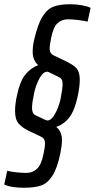

<svg xmlns="http://www.w3.org/2000/svg" viewBox="-40 -716 447 905"><path d="M-20 154 -6 89Q9 93 35.5 96Q62 99 85 99Q113 99 134 80Q155 61 165 10Q172 -21 172 -39Q172 -54 167 -61Q162 -68 151 -73L94 -100Q65 -114 48 -133.5Q31 -153 31 -192Q31 -227 40 -266Q53 -330 77.5 -362Q102 -394 140 -409Q114 -432 114 -473Q114 -498 121 -529Q138 -602 160.5 -638Q183 -674 213 -685Q243 -696 291 -696Q320 -696 347 -691Q374 -686 387 -679L373 -614Q357 -618 330 -621.5Q303 -625 280 -625Q251 -625 231 -606.5Q211 -588 201 -537Q194 -503 194 -485Q195 -473 199 -466.5Q203 -460 211 -456L263 -431Q308 -410 322 -392.5Q336 -375 336 -340Q336 -308 326 -261Q312 -196 287.5 -163.5Q263 -131 225 -118Q252 -96 252 -56Q252 -30 245 4Q230 77 207 112.5Q184 148 153.5 158.5Q123 169 73 169Q13 169 -20 154ZM245 -247Q255 -297 255 -320Q255 -334 251 -341Q247 -348 239 -352L190 -376Q186 -378 183 -378Q163 -378 146 -346.5Q129 -315 121 -278Q111 -231 111 -208Q111 -181 125 -174L173 -151L183 -148Q202 -148 219 -178.5Q236 -209 245 -247Z"/></svg>

Font: Saira Ultra Condensed Medium
Style: Italic
Weight: 500
Width: 1
Italic angle: -12°
Designer: Hector Gatti with collaboration of the Omnibus-Type team
Foundry: Omnibus-Type
Version: Version 1.001; ttfautohint (v1.8)